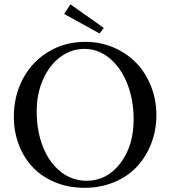

<svg xmlns="http://www.w3.org/2000/svg" viewBox="-20 -874 804 907"><path d="M450.2 -715.8 283.2 -808.1 312.5 -853.5 470.2 -742.2ZM378.9 13.2Q304.7 13.2 242.2 -12.2Q179.7 -37.6 136.7 -82Q93.8 -126.5 69.6 -188.5Q45.4 -250.5 45.4 -322.3Q45.4 -422.4 89.1 -503.4Q132.8 -584.5 210.2 -630.4Q287.6 -676.3 382.8 -676.3Q453.6 -676.3 515.9 -649.9Q578.1 -623.5 622.8 -577.6Q667.5 -531.7 693.1 -467.5Q718.8 -403.3 718.8 -330.1Q718.8 -259.3 694.6 -196.5Q670.4 -133.8 627.2 -87.2Q584 -40.5 519.8 -13.7Q455.6 13.2 378.9 13.2ZM389.2 -20Q484.4 -20 547.9 -102.1Q611.3 -184.1 611.3 -310.1Q611.3 -403.3 580.6 -480Q549.8 -556.6 496.3 -599.9Q442.9 -643.1 378.9 -643.1Q318.4 -643.1 267.1 -606.2Q215.8 -569.3 184.6 -501.2Q153.3 -433.1 153.3 -348.1Q153.3 -254.4 183.3 -179.4Q213.4 -104.5 267.3 -62.3Q321.3 -20 389.2 -20Z"/></svg>

Font: Elstob 10pt
Style: Regular
Weight: 400
Designer: Peter S. Baker
Version: Version 1.015